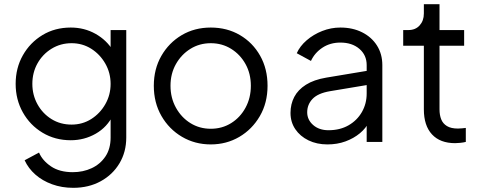

<svg xmlns="http://www.w3.org/2000/svg" viewBox="-20 -680 2307 920"><path d="M98 88 167 51Q183 89 224 117Q265 145 329 145Q378 145 419 126Q460 107 485 70Q510 33 510 -21V-140L522 -129Q494 -71 439 -39.5Q384 -8 319 -8Q244 -8 184 -44Q124 -80 89.5 -141.5Q55 -203 55 -278Q55 -354 89.5 -415Q124 -476 183.5 -512Q243 -548 319 -548Q384 -548 437.5 -518Q491 -488 522 -437L510 -416V-536H585V-21Q585 48 552.5 102.5Q520 157 462.5 188.5Q405 220 331 220Q276 220 229.5 203Q183 186 149.5 156.5Q116 127 98 88ZM510 -278Q510 -331 484.5 -375.5Q459 -420 417 -446.5Q375 -473 323 -473Q270 -473 227 -446.5Q184 -420 159.5 -376Q135 -332 135 -278Q135 -225 159.5 -180.5Q184 -136 226.5 -109.5Q269 -83 323 -83Q375 -83 417 -109.5Q459 -136 484.5 -180.5Q510 -225 510 -278Z M717 -269Q717 -349 753 -412Q789 -475 850.5 -511.5Q912 -548 990 -548Q1068 -548 1129.5 -512Q1191 -476 1226.5 -413Q1262 -350 1262 -269Q1262 -187 1225 -123.5Q1188 -60 1126.5 -24Q1065 12 990 12Q914 12 852 -24.5Q790 -61 753.5 -124.5Q717 -188 717 -269ZM1182 -269Q1182 -327 1156.5 -373Q1131 -419 1087.5 -446Q1044 -473 990 -473Q936 -473 892.5 -446Q849 -419 823 -373Q797 -327 797 -269Q797 -211 823 -164Q849 -117 892.5 -90Q936 -63 990 -63Q1044 -63 1087.5 -90Q1131 -117 1156.5 -164Q1182 -211 1182 -269Z M1372 -139Q1372 -181 1390 -215.5Q1408 -250 1446 -274Q1484 -298 1543 -308L1753 -343V-275L1561 -243Q1503 -233 1477.5 -206Q1452 -179 1452 -142Q1452 -106 1480.5 -81Q1509 -56 1554 -56Q1609 -56 1650 -79.5Q1691 -103 1714 -143Q1737 -183 1737 -232V-368Q1737 -416 1702 -446Q1667 -476 1611 -476Q1562 -476 1525 -451.5Q1488 -427 1470 -388L1402 -425Q1417 -459 1449.5 -487Q1482 -515 1524 -531.5Q1566 -548 1611 -548Q1670 -548 1715.5 -525Q1761 -502 1786.5 -461.5Q1812 -421 1812 -368V0H1737V-107L1748 -96Q1734 -66 1704.5 -41.5Q1675 -17 1635.5 -2.5Q1596 12 1549 12Q1498 12 1458 -7.5Q1418 -27 1395 -61Q1372 -95 1372 -139Z M2011 -156V-461H1912V-536H1937Q1971 -536 1991 -558.5Q2011 -581 2011 -615V-660H2086V-536H2204V-461H2086V-156Q2086 -129 2094 -108.5Q2102 -88 2121.5 -76Q2141 -64 2174 -64Q2182 -64 2193 -65Q2204 -66 2212 -67V0Q2200 3 2185 4.5Q2170 6 2161 6Q2089 6 2050 -36Q2011 -78 2011 -156Z"/></svg>

Font: Kosmopol Plus Jakarta Sans
Style: Regular
Weight: 400
Designer: Gumpita Rahayu
Foundry: Tokotype
Version: Version 2.006